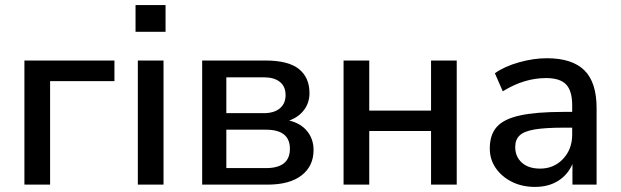

<svg xmlns="http://www.w3.org/2000/svg" viewBox="-20 -726 2440 755"><path d="M76 0V-488H430V-407H177V0Z M513 -601V-706H631V-601ZM522 0V-488H623V0Z M775 0V-488H1024Q1114 -488 1155.5 -454.5Q1197 -421 1197 -360Q1197 -322 1175.5 -293.5Q1154 -265 1117 -252Q1163 -241 1188 -210Q1213 -179 1213 -136Q1213 -73 1166 -36.5Q1119 0 1032 0ZM870 -281H1017Q1058 -281 1080.5 -300Q1103 -319 1103 -352Q1103 -386 1080.5 -404Q1058 -422 1017 -422H870ZM870 -65H1026Q1120 -65 1120 -141Q1120 -216 1026 -216H870Z M1331 0V-488H1432V-291H1675V-488H1776V0H1675V-211H1432V0Z M2084 9Q2033 9 1993 -11Q1953 -31 1929.5 -65Q1906 -99 1906 -142Q1906 -196 1933.5 -227Q1961 -258 2024.5 -272Q2088 -286 2196 -286H2230V-312Q2230 -369 2206 -394Q2182 -419 2127 -419Q2085 -419 2043 -406.5Q2001 -394 1957 -367L1926 -438Q1964 -465 2021 -481Q2078 -497 2130 -497Q2230 -497 2278 -449.5Q2326 -402 2326 -301V0H2231V-81Q2213 -39 2175 -15Q2137 9 2084 9ZM2104 -63Q2158 -63 2194 -101Q2230 -139 2230 -197V-224H2197Q2124 -224 2082.5 -217Q2041 -210 2023.5 -193.5Q2006 -177 2006 -148Q2006 -110 2032 -86.5Q2058 -63 2104 -63Z"/></svg>

Font: Nunito Sans SemiBold
Style: Regular
Weight: 600
Designer: Vernon Adams
Foundry: Vernon Adams
Version: Version 3.101; ttfautohint (v1.8.4.7-5d5b);gftools[0.9.27]